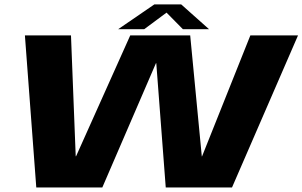

<svg xmlns="http://www.w3.org/2000/svg" viewBox="-20 -832 1342 852"><path d="M141 0H434L672 -551.5H673.5L715.5 0H1009.5L1302.5 -675H1091L876.5 -138H875.5L824 -675H558L317.5 -138.5H316L295 -675H90.5ZM504.5 -702.5H620L719 -776L791.5 -702.5H907.5L784 -812.5H665Z"/></svg>

Font: Anybody Expanded
Style: Bold Italic
Weight: 700
Width: 7
Italic angle: -10°
Version: Version 1.113;gftools[0.9.25]